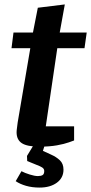

<svg xmlns="http://www.w3.org/2000/svg" viewBox="-20 -654 412 868"><path d="M159 9Q103 9 79 -6.5Q55 -22 55 -56Q55 -64 57 -77.5Q59 -91 60 -101L117 -436H32L41 -507H129L151 -619L273 -634L250 -507H372L362 -436H239L187 -83H315V-19Q312 -18 291.5 -10.5Q271 -3 237.5 3Q204 9 159 9ZM159 194Q125 194 97.5 186Q70 178 51 165L77 120Q92 128 114.5 135Q137 142 151 142Q165 142 172.5 137.5Q180 133 180 119Q180 109 170.5 103Q161 97 147 92L103 74L102 51L133 0H183L174 28L211 45Q234 55 250.5 70.5Q267 86 267 113Q267 150 237 172Q207 194 159 194Z"/></svg>

Font: Faustina
Style: Bold Italic
Weight: 700
Italic angle: -8°
Designer: Alfonso Garcia
Foundry: http://www.omnibus-type.com
Version: Version 1.200